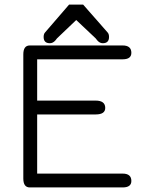

<svg xmlns="http://www.w3.org/2000/svg" viewBox="-20 -820 643 840"><path d="M177.7 -678.7 282.2 -799.8H343.8L450.2 -678.7Q457 -671.9 457 -658.2Q457 -630.9 429.7 -630.9Q416 -630.9 405.3 -643.6L398.4 -652.3L313.5 -732.4L229.5 -652.3L222.7 -643.6Q211.9 -630.9 198.2 -630.9Q170.9 -630.9 170.9 -658.2Q170.9 -671.9 177.7 -678.7ZM142.6 -319.3V-60.5H516.6Q554.7 -60.5 554.7 -28.3Q554.7 0 516.6 0H110.4Q82 0 82 -39.1V-582Q82 -621.1 110.4 -621.1H516.6Q554.7 -621.1 554.7 -588.9Q554.7 -560.5 516.6 -560.5H142.6V-379.9H398.4Q440.4 -379.9 440.4 -347.7Q440.4 -319.3 398.4 -319.3Z"/></svg>

Font: Jura
Style: Medium
Weight: 500
Version: Version 2.6.1